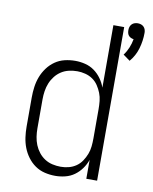

<svg xmlns="http://www.w3.org/2000/svg" viewBox="-87 -834 724 911"><g transform="rotate(10 275.0 -378.5)"><path d="M495 -587 462 -611Q475 -628 483.5 -648.5Q492 -669 496 -691Q489 -692 482.5 -695Q476 -698 471.5 -703.5Q467 -709 465.5 -716Q464 -723 464 -730Q464 -738 466.5 -745.5Q469 -753 474.5 -758.5Q480 -764 487.5 -766.5Q495 -769 503 -769Q511 -769 518.5 -766.5Q526 -764 531.5 -758.5Q537 -753 539.5 -745.5Q542 -738 542 -730Q542 -691 531 -653.5Q520 -616 495 -587ZM242 12Q216 12 191 6Q166 0 145 -14.5Q124 -29 108.5 -50Q93 -71 84 -94.5Q75 -118 71.5 -143.5Q68 -169 68 -195V-335Q68 -361 71.5 -386.5Q75 -412 84 -435.5Q93 -459 108.5 -480Q124 -501 145 -515.5Q166 -530 191 -536Q216 -542 242 -542Q266 -542 290 -536Q314 -530 333.5 -516Q353 -502 367.5 -482Q382 -462 390 -439V-740H442V0H390V-91Q382 -68 367.5 -48Q353 -28 333.5 -14Q314 0 290 6Q266 12 242 12ZM260 -35Q280 -35 299 -40Q318 -45 334 -56Q350 -67 361 -83.5Q372 -100 379 -118Q386 -136 388 -155.5Q390 -175 390 -195V-335Q390 -355 388 -374.5Q386 -394 379 -412Q372 -430 361 -446.5Q350 -463 334 -474Q318 -485 298.5 -490Q279 -495 260 -495Q240 -495 220 -490.5Q200 -486 183 -475Q166 -464 153.5 -448Q141 -432 133.5 -413.5Q126 -395 123 -375Q120 -355 120 -335V-195Q120 -175 123 -155Q126 -135 133.5 -116.5Q141 -98 153.5 -82Q166 -66 183 -55Q200 -44 220 -39.5Q240 -35 260 -35Z"/></g></svg>

Font: Lode Dark Term
Style: Regular
Weight: 400
Monospace: yes
Designer: Belleve Invis
Foundry: Belleve Invis
Version: Version 29.2.0